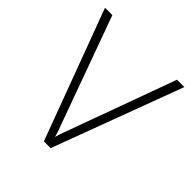

<svg xmlns="http://www.w3.org/2000/svg" viewBox="-190 -851 991 991"><g transform="rotate(45 305.0 -355.5)"><path d="M541.5 -710.9H595.2L330.1 0H289.1L312.5 -82ZM297.9 -82 321.8 0H280.8L16.1 -710.9H69.8Z"/></g></svg>

Font: Heebo ExtraLight
Style: Regular
Weight: 250
Designer: Oded Ezer
Foundry: Ezer Type House
Version: Version 3.100